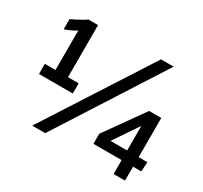

<svg xmlns="http://www.w3.org/2000/svg" viewBox="-150 -936 1216 1150"><g transform="rotate(30 457.5 -360.5)"><path d="M67.4 -288.1V-358.4H141.1V-630.9Q130.9 -624.5 116.2 -616.9Q101.6 -609.4 86.7 -603.3Q71.8 -597.2 61.5 -594.2V-664.6Q75.7 -670.4 96.2 -680.9Q116.7 -691.4 135 -702.1Q153.3 -712.9 160.6 -718.8H227.5V-358.4H301.3V-288.1ZM187 0 656.7 -729.5H744.1L276.9 0ZM753.9 7.3V-88.9H559.1V-158.7L749.5 -426.3H833.5V-155.3H894L889.6 -88.9H833V7.3ZM638.7 -155.3H753.9V-325.2Z"/></g></svg>

Font: Comme SemiBold
Style: Regular
Weight: 600
Version: Version 1.000;gftools[0.9.27]